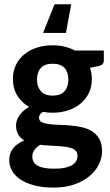

<svg xmlns="http://www.w3.org/2000/svg" viewBox="-20 -704 514 894"><path d="M22.9 0ZM225.1 -493.2Q254.4 -493.2 280.5 -486.8Q306.6 -480.5 328.6 -468.8H463.4V-422.4Q463.4 -411.6 457.3 -405.3Q451.2 -398.9 437 -396L398.9 -388.2Q407.7 -363.8 407.7 -336.4Q407.7 -300.3 393.8 -271.2Q379.9 -242.2 355.2 -221.7Q330.6 -201.2 297.1 -190.2Q263.7 -179.2 225.1 -179.2Q213.4 -179.2 202.1 -180.2Q190.9 -181.2 179.7 -183.1Q161.6 -171.4 161.6 -155.8Q161.6 -141.6 174.3 -135.3Q187 -128.9 207.5 -126.2Q228 -123.5 254.4 -122.8Q280.8 -122.1 308.3 -119.6Q335.9 -117.2 362.3 -111.3Q388.7 -105.5 409.2 -92.3Q429.7 -79.1 442.4 -57.1Q455.1 -35.2 455.1 -0.5Q455.1 31.7 439.9 62.3Q424.8 92.8 396 116.7Q367.2 140.6 325.2 155Q283.2 169.4 229.5 169.4Q176.8 169.4 137.7 158.7Q98.6 147.9 73.2 130.4Q47.9 112.8 35.4 89.6Q22.9 66.4 22.9 41.5Q22.9 8.8 41.5 -13.9Q60.1 -36.6 92.8 -50.3Q75.7 -60.1 65.2 -77.1Q54.7 -94.2 54.7 -120.6Q54.7 -131.3 58.3 -142.8Q62 -154.3 69.8 -165.8Q77.6 -177.2 88.9 -187.5Q100.1 -197.8 115.7 -206.1Q80.6 -226.1 60.3 -259Q40 -292 40 -336.4Q40 -372.6 54.2 -401.6Q68.4 -430.7 93 -450.9Q117.7 -471.2 151.6 -482.2Q185.5 -493.2 225.1 -493.2ZM340.8 20.5Q340.8 7.3 333.5 -1Q326.2 -9.3 313.5 -13.9Q300.8 -18.6 283.7 -20.8Q266.6 -22.9 247.3 -24.2Q228 -25.4 207.3 -26.4Q186.5 -27.3 166.5 -29.8Q150.4 -19.5 140.4 -5.9Q130.4 7.8 130.4 25.9Q130.4 38.1 135.5 48.3Q140.6 58.6 152.3 65.9Q164.1 73.2 183.6 77.4Q203.1 81.5 231.9 81.5Q262.2 81.5 283 76.9Q303.7 72.3 316.7 64.2Q329.6 56.2 335.2 44.9Q340.8 33.7 340.8 20.5ZM225.1 -258.8Q262.7 -258.8 280.5 -279.3Q298.3 -299.8 298.3 -333.5Q298.3 -367.7 280.5 -387.5Q262.7 -407.2 225.1 -407.2Q188 -407.2 170.2 -387.5Q152.3 -367.7 152.3 -333.5Q152.3 -300.3 170.2 -279.5Q188 -258.8 225.1 -258.8ZM287.1 -550.8H180.7L233.9 -684.1H311.5Z"/></svg>

Font: Carlito
Style: Bold
Weight: 700
Designer: Lukasz Dziedzic
Foundry: tyPoland Lukasz Dziedzic
Version: Version 1.104